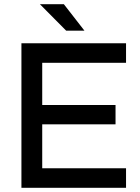

<svg xmlns="http://www.w3.org/2000/svg" viewBox="-20 -894 665 914"><path d="M82 -688H580V-595H181V-394H530V-302H181V-93H580V0H82ZM284 -874 382 -748H295L170 -874Z"/></svg>

Font: Roundo Medium
Style: Regular
Weight: 500
Designer: Namrata Goyal (Gurmukhi), Shiva Nallaperumal (Latin)
Foundry: Indian Type Foundry
Version: Version 1.000;PS 1.0;hotconv 1.0.88;makeotf.lib2.5.647800